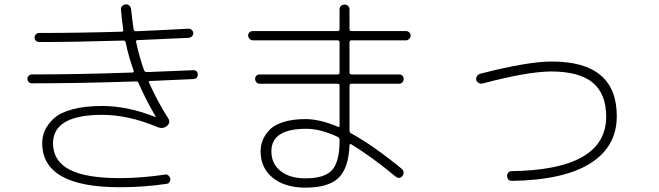

<svg xmlns="http://www.w3.org/2000/svg" viewBox="-20 -821 3040 886"><path d="M127 -436.5Q118.2 -436.5 112.3 -442.9Q106.4 -449.2 106.4 -458Q106.4 -465.8 112.8 -471.7Q119.1 -477.5 127 -477.5Q340.8 -477.5 590.8 -486.3Q594.7 -486.3 596.7 -489.3Q598.6 -492.2 596.7 -495.1Q574.2 -556.6 559.6 -626Q557.6 -633.8 549.8 -633.8Q316.4 -627 161.1 -627Q152.3 -627 146 -632.8Q139.6 -638.7 139.6 -647.9Q139.6 -657.2 146 -663.1Q152.3 -668.9 161.1 -668.9Q345.7 -668.9 541 -674.8Q550.8 -674.8 548.8 -683.6Q543.9 -716.8 538.1 -776.4Q537.1 -786.1 543.5 -793Q549.8 -799.8 560.1 -800.8Q570.3 -801.8 577.1 -794.9Q584 -788.1 585 -778.3Q589.8 -729.5 596.7 -685.5Q598.6 -676.8 606.4 -676.8Q683.6 -679.7 849.6 -688.5Q857.4 -689.5 864.7 -682.6Q872.1 -675.8 872.1 -668Q872.1 -660.2 866.2 -653.8Q860.4 -647.5 851.6 -646.5Q774.4 -642.6 613.3 -635.7Q606.4 -635.7 608.4 -626Q623 -558.6 644.5 -497.1Q648.4 -488.3 657.2 -488.3Q729.5 -491.2 871.1 -497.1Q879.9 -498 886.2 -492.7Q892.6 -487.3 892.6 -477.5Q892.6 -458 873 -456.1Q678.7 -447.3 672.9 -447.3Q664.1 -447.3 668 -439.5Q707 -351.6 755.9 -275.4Q768.6 -255.9 750 -239.3Q731.4 -224.6 707 -234.4Q573.2 -291 451.2 -291Q225.6 -291 224.6 -160.2Q224.6 -79.1 299.3 -39.1Q374 1 533.2 1Q631.8 1 743.2 -15.6Q751 -16.6 757.3 -11.2Q763.7 -5.9 765.6 2Q767.6 10.7 762.7 18.6Q757.8 26.4 749 27.3Q643.6 43 533.2 43Q174.8 43 174.8 -160.2Q174.8 -192.4 187.5 -220.2Q200.2 -248 228.5 -274.4Q256.8 -300.8 314 -316.4Q371.1 -332 451.2 -332Q569.3 -332 696.3 -281.2L698.2 -282.2V-283.2Q649.4 -367.2 619.1 -438.5Q616.2 -445.3 608.4 -445.3Q348.6 -436.5 127 -436.5Z M1546.9 -169.9V-175.8Q1546.9 -184.6 1538.1 -189.5Q1456.1 -227.5 1392.6 -226.6Q1231.4 -226.6 1232.4 -122.1Q1232.4 -65.4 1274.9 -31.7Q1317.4 2 1389.6 2Q1477.5 2 1512.2 -36.1Q1546.9 -74.2 1546.9 -169.9ZM1147.5 -634.8Q1138.7 -634.8 1131.8 -641.6Q1125 -648.4 1125 -657.2Q1125 -666 1131.3 -671.9Q1137.7 -677.7 1147.5 -677.7H1538.1Q1546.9 -677.7 1546.9 -686.5V-777.3Q1546.9 -787.1 1553.2 -793.5Q1559.6 -799.8 1569.8 -799.8Q1580.1 -799.8 1586.4 -793.5Q1592.8 -787.1 1592.8 -777.3V-686.5Q1592.8 -677.7 1601.6 -677.7H1852.5Q1861.3 -677.7 1868.2 -671.9Q1875 -666 1875 -657.2Q1875 -648.4 1868.7 -641.6Q1862.3 -634.8 1852.5 -634.8H1601.6Q1592.8 -634.8 1592.8 -626V-487.3Q1592.8 -478.5 1601.6 -477.5H1822.3Q1831.1 -477.5 1836.9 -471.7Q1842.8 -465.8 1842.8 -457Q1842.8 -448.2 1836.9 -441.4Q1831.1 -434.6 1822.3 -434.6H1601.6Q1592.8 -434.6 1592.8 -425.8V-217.8Q1592.8 -210 1599.6 -206.1Q1703.1 -149.4 1835 -41Q1841.8 -35.2 1842.3 -25.4Q1842.8 -15.6 1836.9 -8.8Q1824.2 7.8 1804.7 -6.8Q1698.2 -95.7 1600.6 -155.3Q1598.6 -157.2 1595.7 -155.8Q1592.8 -154.3 1592.8 -151.4Q1588.9 -44.9 1542 0Q1495.1 44.9 1389.6 44.9Q1294.9 44.9 1238.8 -0.5Q1182.6 -45.9 1182.6 -122.1Q1182.6 -149.4 1191.9 -173.3Q1201.2 -197.3 1222.2 -220.2Q1243.2 -243.2 1286.1 -257.3Q1329.1 -271.5 1389.6 -271.5Q1455.1 -271.5 1539.1 -236.3Q1546.9 -232.4 1546.9 -241.2V-425.8Q1546.9 -434.6 1538.1 -434.6H1177.7Q1168.9 -434.6 1163.1 -441.4Q1157.2 -448.2 1157.2 -457Q1157.2 -465.8 1163.1 -471.7Q1168.9 -477.5 1177.7 -477.5H1538.1Q1546.9 -477.5 1546.9 -487.3V-626Q1546.9 -634.8 1538.1 -634.8Z M2206.1 -435.5Q2197.3 -433.6 2188.5 -438.5Q2179.7 -443.4 2177.7 -452.1Q2175.8 -460.9 2180.7 -469.2Q2185.5 -477.5 2195.3 -480.5Q2414.1 -537.1 2526.4 -537.1Q2826.2 -537.1 2826.2 -285.2Q2826.2 -143.6 2703.6 -66.9Q2581.1 9.8 2343.8 13.7Q2321.3 13.7 2320.3 -7.8Q2319.3 -16.6 2325.2 -23.9Q2331.1 -31.2 2339.8 -31.2Q2776.4 -37.1 2777.3 -282.2Q2777.3 -388.7 2714.8 -439.9Q2652.3 -491.2 2522.5 -491.2Q2412.1 -490.2 2206.1 -435.5Z"/></svg>

Font: Rounded Mgen+ 1m light
Style: Regular
Weight: 200
Designer: [Source Han Sans]
Ryoko NISHIZUKA  (kana & ideographs); Paul D. Hunt (Latin, Greek & Cyrillic); Wenlong ZHANG  (bopomofo
Version: Version 1.059.20150602